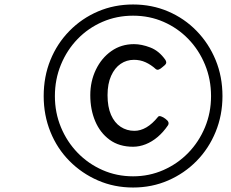

<svg xmlns="http://www.w3.org/2000/svg" viewBox="-20 -911 1030 857"><path d="M574 -74Q490 -74 417.5 -105.5Q345 -137 290 -192.5Q235 -248 205 -322.5Q175 -397 175 -482Q175 -569 205 -643Q235 -717 290 -773Q345 -829 417.5 -860Q490 -891 574 -891Q658 -891 730.5 -860Q803 -829 857.5 -773Q912 -717 942.5 -643Q973 -569 973 -482Q973 -397 942.5 -322.5Q912 -248 857.5 -192.5Q803 -137 730.5 -105.5Q658 -74 574 -74ZM574 -124Q646 -124 709.5 -152Q773 -180 820.5 -229Q868 -278 895 -343Q922 -408 922 -482Q922 -557 895 -622.5Q868 -688 820.5 -737Q773 -786 710 -813.5Q647 -841 574 -841Q501 -841 437.5 -813.5Q374 -786 326.5 -737Q279 -688 252 -622.5Q225 -557 225 -482Q225 -408 252 -343Q279 -278 326.5 -229Q374 -180 437.5 -152Q501 -124 574 -124ZM574 -256Q512 -256 469.5 -287Q427 -318 405 -370Q383 -422 383 -486Q383 -548 408 -600Q433 -652 477 -683Q521 -714 578 -714Q612 -714 651 -699Q690 -684 718 -644Q724 -634 721 -627.5Q718 -621 707 -613Q696 -603 688.5 -600.5Q681 -598 675 -603Q654 -622 630 -633Q606 -644 578 -644Q545 -644 518.5 -626Q492 -608 476 -572.5Q460 -537 460 -486Q460 -434 475.5 -398.5Q491 -363 518.5 -345Q546 -327 580 -327Q607 -327 633.5 -342.5Q660 -358 685 -389Q689 -395 699 -391.5Q709 -388 718 -381Q729 -373 731.5 -366Q734 -359 730 -352Q709 -321 683.5 -299.5Q658 -278 630 -267Q602 -256 574 -256Z"/></svg>

Font: Playwrite IE
Style: Regular
Weight: 400
Designer: Veronika Burian, José Scaglione
Foundry: TypeTogether
Version: Version 1.002